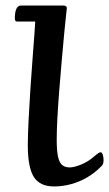

<svg xmlns="http://www.w3.org/2000/svg" viewBox="-20 -659 393 692"><path d="M174.8 13Q123.6 13 101.9 -21.3Q80.2 -55.6 80.2 -135.5Q80.2 -170.8 82.9 -223.7Q85.6 -276.5 89.3 -334.5Q93 -392.6 97.2 -445.7Q101.4 -498.8 104 -535.6Q106.7 -572.4 107 -581.3H42.4Q37.5 -581.3 35.5 -584Q33.5 -586.7 33.5 -595.1Q33.5 -613.1 38.5 -626Q43.5 -639 55.8 -639H209.3Q215.6 -639 218.9 -635.2Q222.2 -631.3 220.2 -624.4Q216.2 -589.7 211.7 -541.3Q207.2 -493 202.3 -438.2Q197.5 -383.4 193.3 -329.8Q189.1 -276.2 186.7 -230.9Q184.4 -185.5 184.4 -156.3Q184.4 -114.9 189.4 -93.2Q194.4 -71.5 204.9 -63.6Q215.3 -55.6 230.9 -55.6Q246.8 -55.6 272.3 -65.9Q297.7 -76.1 318.5 -94.6Q329 -103.5 334.4 -106.9Q339.7 -110.3 342.4 -110.3Q347.4 -110.3 350.4 -101.2Q353.3 -92.2 353.3 -82.3Q353.3 -68.5 347.4 -62Q322 -35.6 293.3 -19.2Q264.7 -2.7 234.6 5.1Q204.6 13 174.8 13Z"/></svg>

Font: Briem Hand Thin
Style: Regular
Weight: 100
Designer: Gunnlaugur SE Briem, Eben Sorkin
Foundry: Sorkin Type Co.
Version: Version 1.003